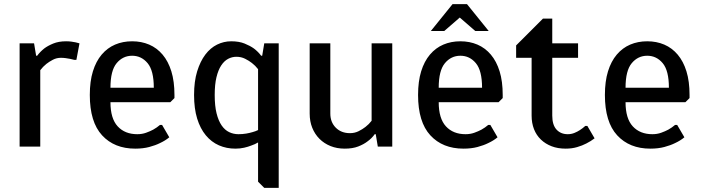

<svg xmlns="http://www.w3.org/2000/svg" viewBox="-20 -710 3405 930"><path d="M275 -430Q254 -430 236 -420.5Q218 -411 204 -400Q188 -387 175 -370V0H75V-500H145L155 -440H160Q174 -459 194 -475Q211 -488 237.5 -499Q264 -510 300 -510Q313 -510 325 -508.5Q337 -507 346 -505Q357 -502 365 -500L350 -420H340Q330 -422 319 -425Q309 -427 297.5 -428.5Q286 -430 275 -430Z M620 -510Q665 -510 702.5 -494Q740 -478 767.5 -445.5Q795 -413 810 -364.5Q825 -316 825 -250V-235L805 -215H515Q515 -136 550 -98Q585 -60 645 -60Q668 -60 687.5 -67Q707 -74 722 -82Q740 -92 755 -105H765L800 -45Q781 -29 755 -17Q733 -6 703 2Q673 10 635 10Q534 10 474.5 -54.5Q415 -119 415 -250Q415 -316 430 -364.5Q445 -413 472.5 -445.5Q500 -478 537.5 -494Q575 -510 620 -510ZM620 -440Q575 -440 545 -404Q515 -368 515 -285H725Q725 -368 695 -404Q665 -440 620 -440Z M1230 -375Q1217 -392 1200 -405Q1186 -416 1167 -425.5Q1148 -435 1125 -435Q1104 -435 1085 -425Q1066 -415 1051.5 -393Q1037 -371 1028.5 -336Q1020 -301 1020 -250Q1020 -197 1029 -161Q1038 -125 1053.5 -102.5Q1069 -80 1090 -70Q1111 -60 1135 -60Q1155 -60 1172.5 -63Q1190 -66 1203 -70Q1218 -74 1230 -80ZM1230 170V-20Q1215 -11 1197 -5Q1182 1 1162.5 5.5Q1143 10 1120 10Q1077 10 1040.5 -6Q1004 -22 977 -54.5Q950 -87 935 -135.5Q920 -184 920 -250Q920 -316 935 -364.5Q950 -413 974.5 -445.5Q999 -478 1031.5 -494Q1064 -510 1100 -510Q1138 -510 1165 -499Q1192 -488 1210 -475Q1231 -459 1245 -440H1250L1260 -500H1330V200H1260Z M1675 -65Q1698 -65 1717 -74.5Q1736 -84 1750 -95Q1767 -108 1780 -125V-500H1880V0H1810L1800 -60H1795Q1781 -40 1760 -25Q1742 -11 1715 -0.5Q1688 10 1650 10Q1612 10 1581 -2.5Q1550 -15 1527.5 -37.5Q1505 -60 1492.5 -91Q1480 -122 1480 -160V-500H1580V-160Q1580 -118 1606.5 -91.5Q1633 -65 1675 -65Z M2005 0ZM2210 -510Q2255 -510 2292.5 -494Q2330 -478 2357.5 -445.5Q2385 -413 2400 -364.5Q2415 -316 2415 -250V-235L2395 -215H2105Q2105 -136 2140 -98Q2175 -60 2235 -60Q2258 -60 2277.5 -67Q2297 -74 2312 -82Q2330 -92 2345 -105H2355L2390 -45Q2371 -29 2345 -17Q2323 -6 2293 2Q2263 10 2225 10Q2124 10 2064.5 -54.5Q2005 -119 2005 -250Q2005 -316 2020 -364.5Q2035 -413 2062.5 -445.5Q2090 -478 2127.5 -494Q2165 -510 2210 -510ZM2210 -440Q2165 -440 2135 -404Q2105 -368 2105 -285H2315Q2315 -368 2285 -404Q2255 -440 2210 -440ZM2242 -690 2347 -560H2282L2207 -625L2132 -560H2067L2172 -690Z M2655 -150Q2655 -105 2675.5 -82.5Q2696 -60 2730 -60Q2747 -60 2762 -66Q2777 -72 2789 -80Q2803 -89 2815 -100H2825L2860 -40Q2842 -26 2820 -15Q2801 -5 2775.5 2.5Q2750 10 2720 10Q2682 10 2652 -1.5Q2622 -13 2600 -34Q2578 -55 2566.5 -84.5Q2555 -114 2555 -150V-430H2480V-490L2610 -620H2655V-500H2780V-430H2655Z M3115 -510Q3160 -510 3197.5 -494Q3235 -478 3262.5 -445.5Q3290 -413 3305 -364.5Q3320 -316 3320 -250V-235L3300 -215H3010Q3010 -136 3045 -98Q3080 -60 3140 -60Q3163 -60 3182.5 -67Q3202 -74 3217 -82Q3235 -92 3250 -105H3260L3295 -45Q3276 -29 3250 -17Q3228 -6 3198 2Q3168 10 3130 10Q3029 10 2969.5 -54.5Q2910 -119 2910 -250Q2910 -316 2925 -364.5Q2940 -413 2967.5 -445.5Q2995 -478 3032.5 -494Q3070 -510 3115 -510ZM3115 -440Q3070 -440 3040 -404Q3010 -368 3010 -285H3220Q3220 -368 3190 -404Q3160 -440 3115 -440Z"/></svg>

Font: Scada
Style: Regular
Weight: 400
Designer: Jovanny Lemonad
Foundry: Jovanny Lemonad
Version: Version 3.005; ttfautohint (v0.91) -l 8 -r 50 -G 200 -x 0 -w